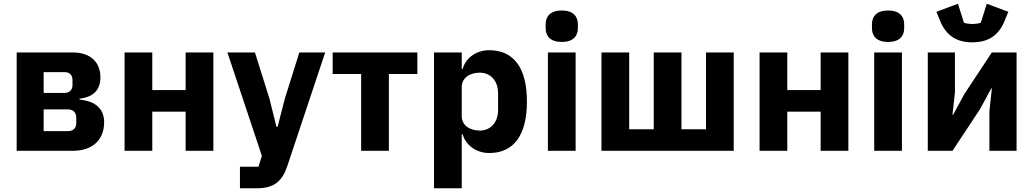

<svg xmlns="http://www.w3.org/2000/svg" viewBox="-20 -805 5516 1025"><path d="M69 -525V0H370C474 0 536 -59 536 -152C536 -223 491 -265 405 -273V-278C481 -288 516 -326 516 -393C516 -472 464 -525 368 -525ZM325 -309H213V-420H325C351 -420 367 -404 367 -378V-351C367 -325 351 -309 325 -309ZM343 -105H213V-221H343C370 -221 387 -205 387 -178V-147C387 -120 370 -105 343 -105Z M645 -525V0H793V-209H971V0H1119V-525H971V-324H793V-525Z M1578 -525 1501 -280 1462 -128H1456L1418 -280L1341 -525H1194L1378 27L1360 85H1261V200H1353C1443 200 1487 162 1514 81L1716 -525Z M1908 -410V0H2056V-410H2208V-525H1756V-410Z M2297 -525V200H2445V-88H2450C2465 -31 2523 12 2591 12C2724 12 2793 -85 2793 -263C2793 -441 2724 -537 2591 -537C2523 -537 2465 -495 2450 -437H2445V-525ZM2542 -108C2486 -108 2445 -137 2445 -185V-340C2445 -388 2486 -417 2542 -417C2598 -417 2639 -374 2639 -308V-217C2639 -151 2598 -108 2542 -108Z M2979 -581C3039 -581 3065 -612 3065 -654V-676C3065 -718 3039 -749 2979 -749C2919 -749 2893 -718 2893 -676V-654C2893 -612 2919 -581 2979 -581ZM2905 -525V0H3053V-525Z M3191 -525V0H3897V-525H3749V-115H3618V-525H3470V-115H3339V-525Z M4035 -525V0H4183V-209H4361V0H4509V-525H4361V-324H4183V-525Z M4721 -581C4781 -581 4807 -612 4807 -654V-676C4807 -718 4781 -749 4721 -749C4661 -749 4635 -718 4635 -676V-654C4635 -612 4661 -581 4721 -581ZM4647 -525V0H4795V-525Z M5171 -579C5259 -579 5312 -619 5342 -691L5363 -742L5248 -785L5216 -684C5208 -680 5188 -677 5171 -677C5154 -677 5134 -680 5126 -684L5094 -785L4979 -742L5000 -691C5030 -619 5083 -579 5171 -579ZM4933 -525V0H5065L5211 -221L5272 -333H5275L5262 -211V0H5407V-525H5275L5129 -304L5068 -192H5065L5078 -314V-525Z"/></svg>

Font: Braiins Sans
Style: Bold
Weight: 700
Designer: Mike Abbink, Paul van der Laan, Pieter van Rosmalen, Jiri Chlebus, Lubos Buracinsky
Foundry: Bold Monday, Sudetype
Version: Version 1.000;hotconv 1.0.109;makeotfexe 2.5.65596